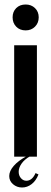

<svg xmlns="http://www.w3.org/2000/svg" viewBox="-20 -696 226 853"><path d="M36 -619Q36 -644 52 -660Q68 -676 94 -676Q119 -676 135.5 -660Q152 -644 152 -619Q152 -594 135.5 -577.5Q119 -561 94 -561Q68 -561 52 -577.5Q36 -594 36 -619ZM144 -495V0H43V-495ZM151 79Q140 107 120.5 122Q101 137 78 137Q55 137 38 122.5Q21 108 21 86Q21 64 41 41Q61 18 98 -2H114Q89 12 76 30.5Q63 49 63 67Q63 84 73 95.5Q83 107 97 107Q123 107 138 73Z"/></svg>

Font: Moniqa Extra Bold Narrow Heading
Style: Regular
Weight: 800
Width: 4
Designer: Rajesh Rajput
Foundry: Rajesh Rajput
Version: Version 1.000;December 15, 2022;FontCreator 14.0.0.2794 32-b